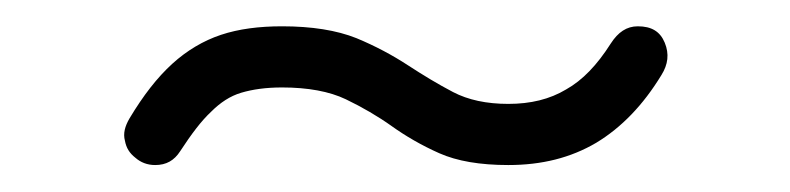

<svg xmlns="http://www.w3.org/2000/svg" viewBox="-20 -388 601 146"><path d="M117 -273C117 -273 117 -273 117 -273C112.5 -266 106.5 -262.5 98 -262.5C98 -262.5 98 -262.5 98 -262.5C92 -262.5 87 -264.5 83 -268C78.5 -271.5 76 -275.5 75 -281C73.5 -286.5 75 -292 78.5 -298C78.5 -298 78.5 -298 78.5 -298C89 -315.5 99.5 -329 111 -339.5C122 -349.5 134.5 -357 148 -361.5C161.5 -366 177 -368 194.5 -368C194.5 -368 194.5 -368 194.5 -368C217 -368 236 -365 251 -359C265.5 -353 278.5 -346 290 -338.5C301.5 -331 313 -324 324.5 -318C336 -312 350 -309 366.5 -309C366.5 -309 366.5 -309 366.5 -309C383.5 -309 398 -312.5 410.5 -320C423 -327 434 -338.5 444.5 -355C444.5 -355 444.5 -355 444.5 -355C450 -363.5 456.5 -368 465 -368C465 -368 465 -368 465 -368C475.5 -368 482 -364 485.5 -355.5C489 -347 488 -339 483 -331C483 -331 483 -331 483 -331C469 -308 452.5 -291 433.5 -279.5C414 -268 392 -262.5 366.5 -262.5C366.5 -262.5 366.5 -262.5 366.5 -262.5C345 -262.5 327.5 -265.5 314 -271.5C300.5 -277.5 288.5 -284.5 278 -292C267.5 -299.5 255.5 -306.5 243 -312.5C230.5 -318.5 214 -321.5 194.5 -321.5C194.5 -321.5 194.5 -321.5 194.5 -321.5C182 -321.5 172 -320 163.5 -317.5C155 -315 147.5 -310 140.5 -303C133 -296 125.5 -286 117 -273Z"/></svg>

Font: Jura-Fortis-Regular
Style: Regular
Weight: 500
Designer: Daniel Johnson, Alexei Vanyashin, Mirko Velimirovic
Foundry: Daniel Johnson
Version: ""